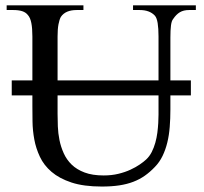

<svg xmlns="http://www.w3.org/2000/svg" viewBox="-20 -682 763 718"><path d="M687 -644.5Q666.5 -644.5 652.6 -636.2Q638.7 -627.9 627.4 -610.8Q621.6 -604 619.4 -586.9Q617.2 -569.8 617.2 -542V-381.3H693.8V-325.2H617.2V-272.5Q617.2 -238.3 614.7 -207.3Q612.3 -176.3 605.7 -149.2Q599.1 -122.1 587.9 -98.9Q576.7 -75.7 559.1 -57.6Q541 -38.6 521.5 -24.9Q502 -11.2 478.5 -2.2Q455.1 6.8 426.3 11.2Q397.5 15.6 360.8 15.6Q293 15.6 247.3 0.5Q201.7 -14.6 172.9 -39.3Q144 -64 129.2 -95.7Q114.3 -127.4 108.2 -160.9Q102.1 -194.3 101.6 -227.1Q101.1 -259.8 101.1 -285.6V-325.2H23.9V-381.3H101.1V-545.4Q101.1 -576.2 97.2 -595.9Q93.3 -615.7 84.5 -625.5Q76.7 -635.7 63.2 -640.1Q49.8 -644.5 29.8 -644.5H4.9V-662.1H292V-644.5H266.6Q246.1 -644.5 231.2 -638.2Q216.3 -631.8 207.5 -618.7Q202.1 -608.9 198.7 -591.1Q195.3 -573.2 195.3 -545.4V-381.3H572.8V-545.4Q572.8 -576.2 569.6 -595.7Q566.4 -615.2 559.1 -623.5Q539.6 -644.5 502.4 -644.5H477.5V-662.1H712.4V-644.5ZM572.8 -325.2H195.3V-256.3Q195.3 -234.9 196.3 -209.2Q197.3 -183.6 202.4 -158.2Q207.5 -132.8 218.3 -108.9Q229 -85 248 -66.4Q267.1 -47.9 296.4 -36.9Q325.7 -25.9 367.7 -25.9Q397.5 -25.9 422.6 -32Q447.8 -38.1 467.8 -47.4Q487.8 -56.6 502.7 -66.9Q517.6 -77.1 526.4 -85.4Q539.1 -97.2 547.4 -113.5Q555.7 -129.9 560.8 -148.2Q565.9 -166.5 568.4 -185.5Q570.8 -204.6 571.8 -221.9Q572.8 -239.3 572.8 -253.4Z"/></svg>

Font: Doulos SIL Am
Style: Regular
Weight: 400
Designer: Walt Agee, Victor Gaultney, Peter Martin, Debbi Hosken, Becca Hirsbrunner
Foundry: SIL International
Version: Version 5.000